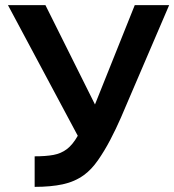

<svg xmlns="http://www.w3.org/2000/svg" viewBox="-20 -727 679 748"><path d="M115 1V-118Q159 -118 188.5 -123.5Q218 -129 240.5 -146Q263 -163 283 -198L11 -707H157L350 -320L505 -707H639L485 -348Q470 -312 451 -268.5Q432 -225 409.5 -182Q387 -139 361.5 -102.5Q336 -66 307 -45Q271 -19 224.5 -9Q178 1 115 1Z"/></svg>

Font: Onest SemiBold
Style: Regular
Weight: 600
Designer: Dmitri Voloshin, Andrey Kudryavtsev
Foundry: Dmitri Voloshin, Andrey Kudryavtsev
Version: Version 1.000;gftools[0.9.33]